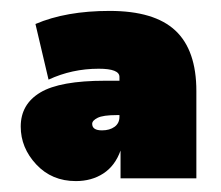

<svg xmlns="http://www.w3.org/2000/svg" viewBox="-20 -730 405 352"><path d="M340 -563V-403H201V-454Q191 -426 169.5 -412Q148 -398 119 -398Q75 -398 46.5 -428.5Q18 -459 18 -498Q18 -539 54 -560.5Q90 -582 173 -582H199V-589Q199 -604 161 -604Q112 -604 69 -584L45 -686Q101 -710 181 -710Q263 -710 301.5 -674Q340 -638 340 -563ZM199 -516V-519H194Q169 -519 159 -514Q149 -509 149 -503Q149 -491 167 -491Q181 -491 190 -497.5Q199 -504 199 -516Z"/></svg>

Font: Nunito Sans Heavy
Style: Regular
Weight: 400
Designer: Vernon Adams
Foundry: Vernon Adams
Version: Version 2.500